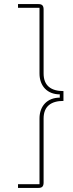

<svg xmlns="http://www.w3.org/2000/svg" viewBox="-20 -780 355 938"><path d="M68 -760V-742H173V-421C173 -359 212 -319 272 -319V-303C212 -303 173 -263 173 -201V120H68V138H168C185 138 193 131 193 112V-201C193 -261 230 -287 290 -287V-335C230 -335 193 -361 193 -421V-734C193 -753 185 -760 168 -760Z"/></svg>

Font: IBM Plex Sans Thai Looped Thin
Style: Regular
Weight: 100
Designer: Mike Abbink, Paul van der Laan, Pieter van Rosmalen, Ben Mitchell, Mark Frömberg
Foundry: Bold Monday
Version: Version 1.1